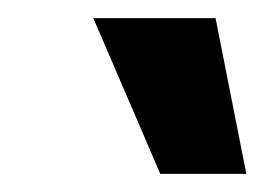

<svg xmlns="http://www.w3.org/2000/svg" viewBox="-20 -800 292 212"><path d="M157 -608 83 -780H218L252 -608Z"/></svg>

Font: Mohave
Style: Bold Italic
Weight: 700
Italic angle: -8°
Designer: Gumpita Rahayu
Foundry: Tokotype
Version: Version 2.003; ttfautohint (v1.8.3)